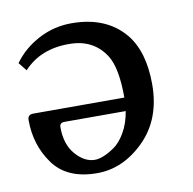

<svg xmlns="http://www.w3.org/2000/svg" viewBox="-59 -497 570 567"><g transform="rotate(-10 226.5 -213.5)"><path d="M303.2 -154.8H119.1Q105 -154.8 105 -141.1Q105 -89.4 131.6 -59.1Q158.2 -28.8 189 -28.8Q200.2 -28.8 214.6 -34.4Q229 -40 247.6 -52.5Q266.1 -64.9 281.7 -91.8Q297.4 -118.7 303.2 -154.8ZM36.1 -324.2 16.1 -349.1Q44.9 -389.2 91.1 -413.6Q137.2 -438 189.9 -438Q293.9 -438 349.1 -372.1Q394 -317.9 394 -219.2Q394 -115.2 330.6 -52Q267.1 11.2 189 11.2Q99.1 11.2 57.6 -45.9Q16.1 -103 16.1 -178.2Q16.1 -195.3 34.2 -194.8H306.2Q306.2 -283.7 282.2 -321.8Q246.1 -378.9 172.9 -378.9Q86.9 -379.4 36.1 -324.2Z"/></g></svg>

Font: Biolilbert
Style: Regular
Weight: 400
Designer: Philipp H. Poll
Foundry: Philipp H. Poll
Version: Version 1.1.0